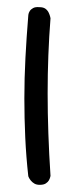

<svg xmlns="http://www.w3.org/2000/svg" viewBox="-20 -517 208 536"><path d="M91 -1Q82 -1 76 -4.5Q70 -8 66 -13Q62 -18 60.5 -21.5Q59 -25 59 -25Q53 -79 50.5 -133Q48 -187 48 -242.5Q48 -298 51 -355.5Q54 -413 59 -474Q59 -474 59.5 -477.5Q60 -481 63 -486Q66 -491 72.5 -494.5Q79 -498 90 -497Q101 -497 107 -492.5Q113 -488 116 -481.5Q119 -475 120 -470.5Q121 -466 121 -466Q117 -415 115 -363Q113 -311 113 -256.5Q113 -202 115 -144.5Q117 -87 121 -26Q121 -26 120 -22Q119 -18 116.5 -13.5Q114 -9 108 -5Q102 -1 91 -1Z"/></svg>

Font: Sour Gummy Black ExtraLight
Style: Regular
Weight: 250
Version: Version 1.000